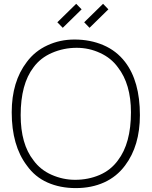

<svg xmlns="http://www.w3.org/2000/svg" viewBox="-20 -972 796 1008"><path d="M309.5 -826 281 -855 380 -952 408.5 -923ZM450 -826 422 -855 521 -952 549 -923ZM121 -103Q41.5 -207.5 41.5 -382.5Q41.5 -543.5 121 -647Q163.5 -704 229 -734Q294.5 -764.5 371 -764.5Q453.5 -764.5 522.2 -735.2Q591 -706 636.5 -647Q714.5 -545.5 714.5 -367.5Q714.5 -206.5 636.5 -103Q593 -44.5 527 -14.5Q461 15.5 378 15.5Q295.5 15.5 229.5 -13.8Q163.5 -43 121 -103ZM599 -130Q667.5 -219.5 667.5 -382.5Q667.5 -530.5 599 -618.5Q563.5 -667.5 505.5 -694Q447.5 -721 382.5 -721Q314.5 -721 253 -694.5Q192.5 -668.5 156 -618.5Q88.5 -530.5 88.5 -367.5Q88.5 -215.5 156 -130Q192 -80.5 250.5 -54.5Q310.5 -28 374 -28Q443.5 -28 503 -53.5Q562 -79 599 -130Z"/></svg>

Font: Russisch Sans ExtraLight
Style: Regular
Weight: 200
Width: 4
Designer: Michael Sharanda (font) & Cristiano Sobral (main changes)
Foundry: Michael Sharanda
Version: Version 2.00;September 8, 2020;FontCreator 13.0.0.2681 64-bi